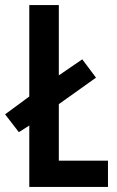

<svg xmlns="http://www.w3.org/2000/svg" viewBox="-34 -734 461 754"><path d="M81 0V-241L40 -215L-14 -285L81 -355V-714H197V-438L289 -501L343 -429L197 -325V-103H390V0Z"/></svg>

Font: Noto Sans Arabic ExtCond SemBd
Style: Regular
Weight: 600
Width: 2
Designer: Monotype Design Team, Nadine Chahine, Nizar Qandah and Khaled Hosny
Foundry: Monotype Imaging Inc.
Version: Version 2.012; ttfautohint (v1.8.4.7-5d5b)